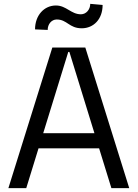

<svg xmlns="http://www.w3.org/2000/svg" viewBox="-20 -973 712 993"><path d="M273.4 -872.2C327.4 -872.2 337.4 -826.7 402.7 -826.7C463.8 -826.7 510.7 -873.6 510.7 -947.4L446.7 -953.1C446.7 -923.3 425.4 -899.1 398.4 -899.1C347.3 -899.1 323.2 -944.6 269.2 -944.6C208.1 -944.6 161.2 -893.5 161.2 -821L226.6 -818.2C226.6 -848 246.4 -872.2 273.4 -872.2ZM648.4 0 421.2 -727.3H250.7L23.4 0H115.8L179.3 -206H492.5L556.1 0ZM333.1 -704.5H338.8L468.4 -284.1H203.5Z"/></svg>

Font: Riot Sans 2.0
Style: Regular
Weight: 400
Designer: Rasmus Andersson
Foundry: rsms
Version: Version 3.006;hotconv 1.0.109;makeotfexe 2.5.65596